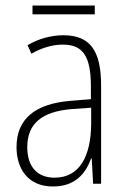

<svg xmlns="http://www.w3.org/2000/svg" viewBox="-20 -667 460 697"><path d="M324 -647H98V-615H324ZM210 -539C165 -539 119 -526 80 -503L94 -472C136 -496 174 -505 208 -505C279 -505 310 -466 310 -353V-307L237 -301C111 -291 40 -238 40 -133C40 -54 82 10 172 10C254 10 291 -38 311 -92H313L318 0H347V-357C347 -486 305 -539 210 -539ZM240 -271 311 -276V-218C310 -101 270 -22 178 -22C115 -22 79 -62 79 -133C79 -219 133 -262 240 -271Z"/></svg>

Font: Noto Sans Georgian Condensed ExtraLight
Style: Regular
Weight: 200
Width: 3
Designer: Monotype Design Team, Akaki Razmadze
Foundry: Google LLC
Version: Version 2.005